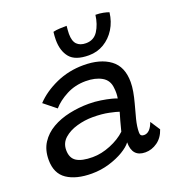

<svg xmlns="http://www.w3.org/2000/svg" viewBox="-137 -868 922 993"><g transform="rotate(-20 324.0 -372.0)"><path d="M201 10.5Q115 10.5 64.5 -23.5Q14 -57.5 14 -132.5Q14 -187 38.8 -225.2Q63.5 -263.5 105.5 -287.8Q147.5 -312 200 -323.2Q252.5 -334.5 308 -334.5Q341 -334.5 373 -329.5Q405 -324.5 428.2 -318.5Q451.5 -312.5 458.5 -309Q463.5 -337 459.5 -366.5Q456 -409.5 420.8 -429.8Q385.5 -450 332.5 -450Q274.5 -450 226.5 -425Q178.5 -400 149.5 -366.5L83 -420Q128.5 -468.5 198.8 -500Q269 -531.5 350 -531.5Q442 -531.5 496.2 -491.5Q550.5 -451.5 550.5 -366Q550.5 -342 545.5 -313.8Q540.5 -285.5 532.5 -256Q521 -216 511.2 -176.5Q501.5 -137 501.5 -108Q501.5 -93.5 507 -89Q512.5 -84.5 522.5 -84.5Q556 -84.5 575 -137.5L610 -84Q596 -42 565 -20Q534 2 498.5 2Q426.5 2 426.5 -79Q411.5 -58.5 377.5 -38Q343.5 -17.5 297.5 -3.5Q251.5 10.5 201 10.5ZM233.5 -68Q282 -68 332.8 -88.8Q383.5 -109.5 417 -141Q432 -200.5 444.5 -241Q431.5 -246 393 -254.2Q354.5 -262.5 303 -262.5Q259 -262.5 216 -250.2Q173 -238 144.8 -213Q116.5 -188 116.5 -149Q116.5 -105 145.5 -86.5Q174.5 -68 233.5 -68ZM571 -742.5Q565 -692.5 540.8 -653.5Q516.5 -614.5 479 -592Q441.5 -569.5 395.5 -569.5Q321 -569.5 291 -605.8Q261 -642 261 -703Q261 -713 261.8 -724.2Q262.5 -735.5 264 -746.5Q279 -750.5 300.8 -751.5Q322.5 -752.5 338.5 -752.5Q337.5 -741 336.5 -730Q335.5 -719 335.5 -709Q335.5 -669 353 -651.2Q370.5 -633.5 402.5 -633.5Q446 -633.5 468.8 -669Q491.5 -704.5 498 -755Q520.5 -755 540.2 -751Q560 -747 571 -742.5Z"/></g></svg>

Font: Grandstander
Style: Italic
Weight: 400
Italic angle: -15°
Designer: Tyler Finck
Foundry: Etcetera Type Co
Version: Version 1.200; ttfautohint (v1.8.3)